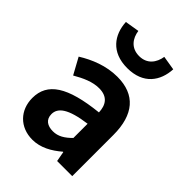

<svg xmlns="http://www.w3.org/2000/svg" viewBox="-243 -951 1078 1078"><g transform="rotate(45 295.5 -412.5)"><path d="M217 14C281 14 337 -18 386 -60H389L400 0H520V-327C520 -488 447 -574 305 -574C217 -574 137 -541 71 -500L124 -403C176 -433 226 -456 278 -456C347 -456 371 -414 373 -359C147 -335 51 -272 51 -152C51 -56 117 14 217 14ZM265 -101C222 -101 191 -120 191 -164C191 -214 237 -251 373 -269V-156C338 -121 306 -101 265 -101ZM309 -647C437 -647 492 -729 497 -825L412 -839C404 -787 372 -742 309 -742C245 -742 213 -787 206 -839L121 -825C126 -729 182 -647 309 -647Z"/></g></svg>

Font: Kinto Sans
Style: Bold
Weight: 700
Designer: Authors: Ryoko NISHIZUKA  (kana & ideographs); Paul D. Hunt (Latin, Greek & Cyrillic); Wenlong ZHANG  (bopomofo); Sandol
Foundry: Adobe Systems Incorporated, ookami Inc.
Version: Version 0.001